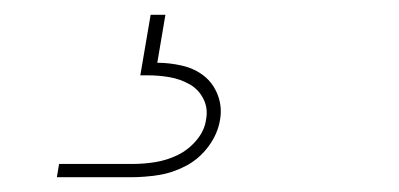

<svg xmlns="http://www.w3.org/2000/svg" viewBox="-20 -20 540 260"><path d="M57 220 60 202H160Q175 202 190.5 199.5Q206 197 220.5 190Q235 183 246 170Q257 157 259 142Q262 127 255.5 114Q249 101 236.5 94Q224 87 209.5 84.5Q195 82 180 82H170L184 0H204L193 65Q210 65 227 69Q244 73 256.5 83Q269 93 275 109Q281 125 278 142Q275 161 262.5 178Q250 195 232 204.5Q214 214 195 217Q176 220 157 220Z"/></svg>

Font: Iosevka Thin Oblique
Style: Regular
Weight: 100
Italic angle: -9°
Monospace: yes
Designer: Belleve Invis
Foundry: Belleve Invis
Version: Version 32.5.0; ttfautohint (v1.8.4)